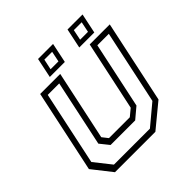

<svg xmlns="http://www.w3.org/2000/svg" viewBox="-177 -815 958 958"><g transform="rotate(-45 302.0 -335.5)"><path d="M100.5 0 19.5 -103 112.5 -540H254L175.5 -172L199.5 -141.5H346.5L383.5 -172L462 -540H603.5L510.5 -103L385.5 0ZM123.5 -30.5H377.5L484 -119.5L567 -510H486L411.5 -159.5L354.5 -111.5H181L142.5 -159.5L217 -510H136L53 -119.5ZM414.5 -566 436.5 -671H542.5L520.5 -566ZM206.5 -566 228.5 -671H334.5L312.5 -566ZM236.5 -590.5H292L303.5 -646.5H248.5ZM445 -590.5H500.5L512 -646.5H456.5Z"/></g></svg>

Font: Tourney Light
Style: Italic
Weight: 300
Italic angle: -12°
Version: Version 1.015